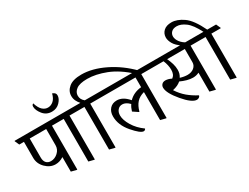

<svg xmlns="http://www.w3.org/2000/svg" viewBox="-107 -1584 2905 2244"><g transform="rotate(-30 1346.0 -462.0)"><path d="M440.4 -584.5V5.9L436 9.3L362.3 -9.3V-205.6Q335 -188 307.9 -179.7Q280.8 -171.4 253.9 -171.4Q180.2 -171.4 121.1 -230.2Q62 -289.1 62 -368.7V-584.5H-1L-28.3 -645L-25.4 -649.4H542L569.3 -588.9L566.4 -584.5ZM140.1 -584.5V-327.1Q140.1 -280.3 162.8 -255.6Q185.5 -231 224.6 -231Q276.9 -231 319.6 -270.3Q362.3 -309.6 362.3 -366.2V-584.5Z M360.4 -884.8Q360.4 -900.9 365.7 -908Q371.1 -915 380.4 -919.9Q402.8 -848.6 435.5 -819.6Q468.3 -790.5 506.8 -790.5Q547.9 -790.5 581.5 -819.8Q615.2 -849.1 630.4 -911.1Q654.8 -900.9 664.6 -889.6Q674.3 -878.4 674.3 -859.4Q674.3 -815.4 632.1 -770.5Q589.8 -725.6 524.4 -725.6Q449.7 -725.6 405 -781.7Q360.4 -837.9 360.4 -884.8ZM672.4 9.3 598.6 -9.3V-584.5H498L470.7 -645L473.6 -649.4H777.8L805.2 -588.9L802.2 -584.5H676.8V5.9Z M1643.6 -632.8 1591.8 -619.6Q1453.1 -747.6 1317.9 -800Q1182.6 -852.5 1069.3 -852.5Q966.8 -852.5 921.4 -818.8Q876 -785.2 876 -735.8Q876 -709.5 887.5 -688.2Q898.9 -667 920.4 -649.4H1057.6L1085 -588.9L1082 -584.5H956.5V5.9L952.1 9.3L878.4 -9.3V-584.5H777.8L750.5 -645L753.4 -649.4H860.8Q836.4 -676.8 822.5 -706.5Q808.6 -736.3 808.6 -771.5Q808.6 -837.4 864.5 -884Q920.4 -930.7 1035.2 -930.7Q1179.7 -930.7 1343.8 -851.1Q1507.8 -771.5 1643.6 -632.8Z M1645.5 -584.5V5.9L1641.1 9.3L1567.4 -9.3V-387.2Q1500.5 -369.1 1463.4 -327.4Q1426.3 -285.6 1407.2 -215.3L1401.9 -213.4L1332.5 -259.8Q1338.9 -282.2 1348.1 -302.5Q1357.4 -322.8 1369.6 -340.8Q1345.2 -365.7 1321.5 -377.7Q1297.9 -389.6 1274.4 -389.6Q1236.3 -389.6 1212.4 -361.3Q1188.5 -333 1188.5 -288.6Q1188.5 -227.5 1235.4 -149.7Q1282.2 -71.8 1365.7 -11.7Q1362.3 -2.4 1354.5 3.2Q1346.7 8.8 1337.4 8.8Q1294.4 8.8 1203.1 -97.7Q1111.8 -204.1 1111.8 -320.3Q1111.8 -383.3 1147 -422.6Q1182.1 -461.9 1242.7 -461.9Q1279.8 -461.9 1317.4 -442.9Q1355 -423.8 1397.5 -375.5Q1429.2 -409.2 1472.9 -429Q1516.6 -448.7 1567.4 -453.1V-584.5H1057.6L1030.3 -645L1033.2 -649.4H1746.6L1773.9 -588.9L1771 -584.5Z M1994.6 -584.5Q2015.6 -539.6 2027.8 -498.3Q2040 -457 2040 -415.5Q2040 -390.6 2034.2 -368.4Q2028.3 -346.2 2013.2 -322.3Q2039.1 -314 2064.7 -309.8Q2090.3 -305.7 2109.9 -305.7Q2163.6 -305.7 2198 -333.7Q2232.4 -361.8 2232.9 -405.3V-584.5ZM2311 -584.5V5.9L2306.6 9.3L2232.9 -9.3V-264.6Q2210.9 -253.9 2190.7 -249.8Q2170.4 -245.6 2150.4 -245.6Q2112.3 -245.6 2068.8 -257.8Q2025.4 -270 1985.8 -288.6Q1966.3 -271 1939.2 -258.1Q1912.1 -245.1 1873 -236.3Q1918.5 -166.5 1975.6 -118.4Q2032.7 -70.3 2106.4 -32.2Q2103 -17.1 2089.4 -8.1Q2075.7 1 2060.5 1Q1995.6 1 1891.1 -122.3Q1786.6 -245.6 1786.6 -318.8Q1786.6 -344.2 1803.5 -362.3Q1820.3 -380.4 1852.5 -380.4Q1868.7 -380.4 1889.4 -375Q1910.2 -369.6 1932.6 -357.9Q1954.6 -374 1964.6 -397.7Q1974.6 -421.4 1974.6 -455.1Q1974.6 -483.9 1967.5 -517.3Q1960.4 -550.8 1945.8 -584.5H1748.5L1721.2 -645L1724.1 -649.4H2412.6L2439.9 -588.9L2437 -584.5Z M2586.9 9.3 2513.2 -9.3V-584.5H2412.6L2385.3 -645L2388.2 -649.4H2522Q2460 -771.5 2398.7 -816.9Q2337.4 -862.3 2281.7 -862.3Q2234.9 -862.3 2210.4 -838.1Q2186 -814 2186 -779.8Q2186 -742.2 2215.3 -702.6Q2244.6 -663.1 2303.7 -633.3L2227.5 -634.3Q2157.2 -681.6 2132.3 -726.8Q2107.4 -772 2107.4 -809.6Q2107.4 -862.3 2144.8 -897.5Q2182.1 -932.6 2252 -932.6Q2326.2 -932.6 2409.7 -874.5Q2493.2 -816.4 2573.2 -649.4H2692.4L2719.7 -588.9L2716.8 -584.5H2591.3V5.9Z"/></g></svg>

Font: Sitara
Style: Regular
Weight: 400
Designer: Neelakash Kshetrimayum
Foundry: Neelakash Kshetrimayum
Version: Version 1.000;PS Version 1.000;PS 1.0;hotconv 1.;hotconv 1.0